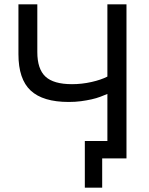

<svg xmlns="http://www.w3.org/2000/svg" viewBox="-20 -730 688 885"><path d="M451 0V135H371V-80H475V-297Q461 -291 442.5 -284Q424 -277 401.5 -272Q379 -267 353 -263.5Q327 -260 297 -260Q178 -260 121.5 -312.5Q65 -365 65 -480V-710H152V-490Q152 -412 189.5 -377Q227 -342 312 -342Q357 -342 401.5 -352Q446 -362 475 -377V-710H563V0Z"/></svg>

Font: Rising Sun
Style: Regular
Weight: 400
Designer: Matt McInerney, Pablo Impallari, Rodrigo Fuenzalida (Raleway font), Stephen Hutchings (Greek), Cristiano Sobral (main ch
Foundry: The Rising Sun Project Authors
Version: Version 4.327; ttfautohint (v1.8.4.7-5d5b-dirty)